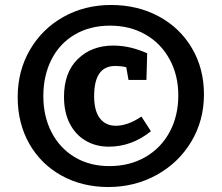

<svg xmlns="http://www.w3.org/2000/svg" viewBox="-20 -738 891 771"><path d="M799 -359Q799 -254 748 -169Q697 -84 609 -35.5Q521 13 415 13Q310 13 227 -33Q144 -79 97.5 -161Q51 -243 51 -348Q51 -453 100 -537.5Q149 -622 234.5 -670Q320 -718 426 -718Q532 -718 617 -672.5Q702 -627 750.5 -545Q799 -463 799 -359ZM696 -355Q696 -436 661 -500Q626 -564 564 -599.5Q502 -635 422 -635Q341 -635 280 -599Q219 -563 186.5 -498.5Q154 -434 154 -352Q154 -271 187 -207Q220 -143 280 -107Q340 -71 419 -71Q501 -71 564 -107.5Q627 -144 661.5 -208.5Q696 -273 696 -355ZM548 -270 586 -211Q509 -149 417 -149Q365 -149 324 -173Q283 -197 260 -242Q237 -287 237 -349Q237 -447 292.5 -501Q348 -555 435 -555Q502 -555 571 -524L568 -417H496L487 -468Q467 -473 442 -473Q358 -473 358 -352Q358 -293 381 -263Q404 -233 445 -233Q493 -233 548 -270Z"/></svg>

Font: Bitter Pro OGT
Style: Bold
Weight: 700
Designer: Sol Matas, and Bitter project Authors
Foundry: Sol Matas
Version: Version 2.110